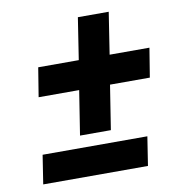

<svg xmlns="http://www.w3.org/2000/svg" viewBox="-74 -694 694 760"><g transform="rotate(-10 273.5 -314.0)"><path d="M81 -343H244L216 -165H340L368 -343H528L547 -460H387L413 -628H289L263 -460H100ZM39 0H460L478 -116H57Z"/></g></svg>

Font: Asimov Pro
Style: BdObl
Weight: 700
Designer: Google
Version: Version 2.000980; 2014